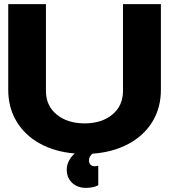

<svg xmlns="http://www.w3.org/2000/svg" viewBox="-20 -734 821 932"><path d="M20 -714H203V-292Q203 -222 254 -179Q305 -136 389 -135Q474 -135 525.5 -178Q577 -221 577 -292V-714H761V-298Q761 -211 720 -143.5Q679 -76 603.5 -35.5Q528 5 429 12Q412 26 412 43Q412 73 441 73Q445 73 457 71V165Q447 171 431 174.5Q415 178 398 178Q356 178 330 153.5Q304 129 304 89Q304 68 314.5 47Q325 26 343 11Q246 3 173 -37.5Q100 -78 60 -145Q20 -212 20 -298Z"/></svg>

Font: Non Bureau Extended
Style: Bold
Weight: 700
Width: 7
Designer: Jona Saucedo
Foundry: Non Foundry
Version: Version 1.000; ttfautohint (v1.8.4)